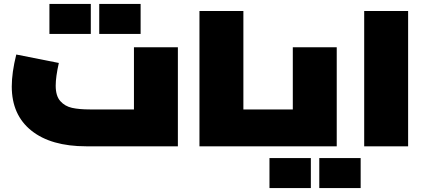

<svg xmlns="http://www.w3.org/2000/svg" viewBox="-20 -746 2181 979"><path d="M887 -505V0H420Q240 0 140 -80Q40 -160 40 -305Q40 -376 63 -468L280 -425Q264 -354 264 -309Q264 -257 287.5 -230.5Q311 -204 347.5 -196Q384 -188 438 -188H663V-505ZM232 -726H443V-573H232ZM486 -726H697V-573H486Z M1342 -94Q1342 -50 1337 -25Q1332 0 1322 0H997V-690H1221V-188H1322Q1332 -188 1337 -163Q1342 -138 1342 -94Z M1697 -505V0H1322Q1312 0 1307 -25Q1302 -50 1302 -94Q1302 -138 1307 -163Q1312 -188 1322 -188H1473V-505ZM1354 60H1565V213H1354ZM1608 60H1819V213H1608Z M1837 -690H2061V0H1837Z"/></svg>

Font: Cairo Black
Style: Regular
Weight: 900
Designer: Mohamed Gaber, Accademia di Belle Arti di Urbino and others
Foundry: Kief Type Foundry, Accademia di Belle Arti di Urbino and others
Version: Version 3.011